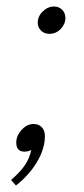

<svg xmlns="http://www.w3.org/2000/svg" viewBox="-20 -455 258 590"><path d="M96 -385Q96 -405 111.5 -420Q127 -435 146 -435Q161 -435 171 -425Q181 -415 181 -400Q181 -381 166.5 -366Q152 -351 132 -351Q116 -351 106 -361Q96 -371 96 -385ZM14 98Q42 74 56.5 52.5Q71 31 76 6Q66 11 55 11Q30 11 30 -17Q30 -38 46.5 -56Q63 -74 83 -74Q99 -74 108.5 -64Q118 -54 118 -37Q118 2 93.5 43Q69 84 29 115Z"/></svg>

Font: KoHo Light
Style: Italic
Weight: 300
Italic angle: -10°
Version: Version 1.000; ttfautohint (v1.6)